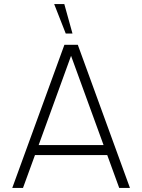

<svg xmlns="http://www.w3.org/2000/svg" viewBox="-20 -919 696 939"><path d="M295 -700H360.5L615.5 0H563L504.5 -160.5H151L92.5 0H40ZM169 -209.5H486.5L327.5 -646ZM245 -899H294.5L334.5 -755H301.5Z"/></svg>

Font: Urbanist ExtraLight
Style: Regular
Weight: 200
Designer: Corey Hu
Foundry: Corey Hu
Version: Version 1.330; ttfautohint (v1.8.4.7-5d5b)